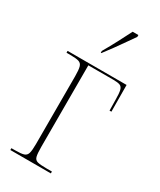

<svg xmlns="http://www.w3.org/2000/svg" viewBox="-195 -832 750 899"><g transform="rotate(30 180.5 -383.0)"><path d="M163 -616Q186 -656 206 -694Q226 -732 243 -766H274V-756Q262 -739 243.5 -712.5Q225 -686 204.5 -657.5Q184 -629 166 -606H163ZM24 0V-10H44Q76 -10 90.5 -14.5Q105 -19 109.5 -34.5Q114 -50 114 -85V-451Q114 -485 109.5 -501Q105 -517 90.5 -521.5Q76 -526 45 -526H24V-536H343L344 -392H334L333 -449Q333 -484 329 -500.5Q325 -517 313 -521.5Q301 -526 278 -526H142V-85Q142 -50 146 -34Q150 -18 165 -14Q180 -10 213 -10H243V0Z"/></g></svg>

Font: Noto Serif Display Condensed Thin
Style: Regular
Weight: 100
Width: 3
Designer: Monotype Design Team
Foundry: Monotype Imaging Inc.
Version: Version 2.009